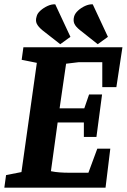

<svg xmlns="http://www.w3.org/2000/svg" viewBox="-24 -866 585 886"><path d="M254 -662 171 -727Q152 -743 145.5 -757Q139 -771 145 -790Q148 -804 162.5 -817Q177 -830 195.5 -838.5Q214 -847 231 -846L301 -696ZM427 -662 345 -727Q325 -743 319 -757Q313 -771 318 -790Q322 -804 336 -817Q350 -830 368.5 -838.5Q387 -847 404 -846L474 -696ZM-4 0 4 -58 75 -72 146 -576 76 -590 84 -648H541L513 -464H448V-579H339L281 -572L251 -366H365L387 -430H447L421 -234H363V-301H242L211 -76Q230 -72 251 -70.5Q272 -69 290 -69H384L425 -180H485L463 0Z"/></svg>

Font: Faustina Light
Style: Bold Italic
Weight: 700
Italic angle: -8°
Version: Version 1.200